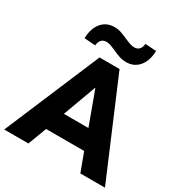

<svg xmlns="http://www.w3.org/2000/svg" viewBox="-222 -1078 1163 1230"><g transform="rotate(30 359.5 -463.5)"><path d="M-13 0 285 -705H433L732 0H550L478 -194L544 -137H172L239 -194L166 0ZM357 -521 252 -235 230 -278H486L465 -235L360 -521ZM222 -758 140 -764Q142 -837 177.5 -879.5Q213 -922 272 -922Q300 -922 324.5 -913Q349 -904 373 -893Q394 -884 411 -878Q428 -872 443 -872Q468 -872 481 -886.5Q494 -901 496 -927L578 -922Q576 -849 540.5 -806.5Q505 -764 446 -764Q418 -764 392.5 -773Q367 -782 344 -793Q324 -802 307.5 -808Q291 -814 275 -814Q251 -814 238 -800Q225 -786 222 -758Z"/></g></svg>

Font: Nunito Sans 10pt SemiCondensed Black
Style: Regular
Weight: 900
Width: 4
Designer: Vernon Adams
Foundry: Vernon Adams
Version: Version 3.101;gftools[0.9.27]